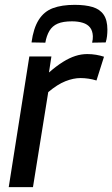

<svg xmlns="http://www.w3.org/2000/svg" viewBox="-20 -772 463 792"><path d="M192 -539 182 -473Q213 -500 239.5 -516.5Q266 -533 290.5 -541Q315 -549 340 -549Q359 -549 376.5 -546Q394 -543 409 -538L378 -440Q362 -445 345 -447.5Q328 -450 312 -450Q283 -450 250 -437Q217 -424 179 -392L116 0H16L101 -539ZM288 -752Q332 -752 362 -743Q392 -734 407.5 -711.5Q423 -689 423 -650Q423 -636 421.5 -623Q420 -610 416 -597L360 -596Q362 -604 362.5 -610Q363 -616 363 -623Q362 -645 351.5 -658.5Q341 -672 321.5 -678Q302 -684 277 -684Q240 -684 218 -674.5Q196 -665 184 -645Q172 -625 167 -596L110 -597Q118 -656 140 -690.5Q162 -725 198.5 -738.5Q235 -752 288 -752Z"/></svg>

Font: Georama ExtraCondensed Thin Medium
Style: Italic
Weight: 500
Italic angle: -9°
Version: Version 1.001